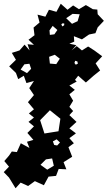

<svg xmlns="http://www.w3.org/2000/svg" viewBox="-38 -769 580 1024"><path d="M10 178 -18 149 10 120 -15 90 10 61 25 39 52 42 73 -5 119 20 106 -13 140 -23 108 -60 143 -95 114 -119 143 -142 116 -164 143 -186 111 -224 143 -262 118 -299 143 -337 103 -326 89 -365 59 -347 47 -380 11 -415 47 -450 25 -487 66 -500 93 -531 120 -500 109 -533 143 -530 114 -557 146 -581 141 -622 173 -649 162 -691 204 -680 223 -717 263 -706 286 -749 322 -717 352 -740 383 -720 420 -742 457 -720 481 -718 483 -693 516 -658 483 -623 471 -592 437 -585 399 -559 356 -576 358 -547 332 -536 369 -528 344 -500 371 -523 399 -500 432 -521 465 -500 507 -469 472 -431 496 -393 461 -365 420 -329 379 -365 362 -343 371 -334 332 -313 361 -290 332 -266 352 -232 332 -199 352 -177 332 -155 370 -119 332 -84 367 -58 332 -32 356 -5 327 16 347 67 301 96 316 134 275 132 261 169 221 173 196 219 148 197 112 223 72 205 45 235ZM387 -693 349 -695 315 -672 346 -642 376 -656ZM305 -643 297 -645 289 -640 294 -628 304 -634ZM243 -631 226 -607 228 -583 252 -586 268 -609ZM254 -477 224 -466 228 -430 262 -427 281 -456ZM375 -441 363 -445 359 -433 366 -424 377 -429ZM119 -429 92 -426 72 -398 106 -379 128 -402ZM284 -136 228 -181 176 -128 199 -57 274 -69ZM264 -26 244 -15 251 4 267 7 282 -9ZM240 76 207 81 178 110 214 136 249 115Z"/></svg>

Font: Rubik Gemstones
Style: Regular
Weight: 400
Designer: Hubert and Fischer, NaN
Foundry: Hubert and Fischer, NaN
Version: Version 2.200